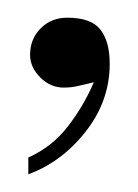

<svg xmlns="http://www.w3.org/2000/svg" viewBox="-20 -736 156 217"><path d="M56 -716Q83 -716 93.5 -702.5Q104 -689 104 -664Q104 -622 77 -587.5Q50 -553 12 -539V-558Q39 -570 57 -593.5Q75 -617 86 -643Q77 -641 69 -639Q61 -637 52 -637Q37 -637 25.5 -648.5Q14 -660 14 -674Q14 -692 26 -704Q38 -716 56 -716Z"/></svg>

Font: Lucien Schoenschriftv CAT
Style: Regular
Weight: 400
Designer: Lucian Bernhard 1928
Foundry: CAT-Fonts Peter Wiegel
Version: Version 1.000